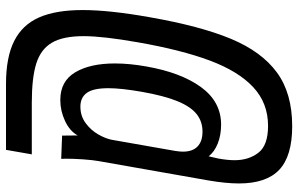

<svg xmlns="http://www.w3.org/2000/svg" viewBox="-197 -610 994 640"><g transform="rotate(90 300.0 -290.0)"><path d="M13.5 -68.5Q13.5 -158 37.5 -292.5Q67 -461 109.5 -563Q152 -665 221.5 -716Q291 -767 400.5 -767Q500 -767 545.8 -724Q591.5 -681 591.5 -589.5Q591.5 -546.5 581.5 -488L517 -122Q513.5 -102.5 511.2 -70.5Q509 -38.5 509 -13.5Q509 -1.5 509.5 3L432 0L431.5 -52Q417 -25.5 383.2 -9.8Q349.5 6 313.5 6Q250.5 6 221 -43.8Q191.5 -93.5 191.5 -176Q191.5 -225 201.5 -280.5Q221.5 -395.5 270.2 -462.8Q319 -530 395.5 -530Q430 -530 458 -519Q486 -508 501 -488.5L508.5 -521Q514 -551.5 514 -575Q514 -622 489.2 -654.2Q464.5 -686.5 399.5 -686.5Q323.5 -686.5 270.5 -637Q217.5 -587.5 182 -492.8Q146.5 -398 121 -252.5Q100.5 -136 100.5 -71.5Q100.5 -3.5 122.2 33.8Q144 71 191.5 86Q239 101 322 101H494.5L479.5 187H260Q171 187 116.8 159.8Q62.5 132.5 38 76.5Q13.5 20.5 13.5 -68.5ZM446 -166 483 -376.5Q485.5 -392.5 485.5 -402.5Q485.5 -435 468.2 -451.5Q451 -468 419 -468Q384.5 -468 359.8 -448Q335 -428 317 -383.8Q299 -339.5 286 -265.5Q274 -196.5 274 -154.5Q274 -104 289.5 -82.5Q305 -61 335.5 -61Q367 -61 390.8 -78.8Q414.5 -96.5 428.2 -120.8Q442 -145 446 -166Z"/></g></svg>

Font: JuliaMono Italic
Style: Regular
Weight: 400
Italic angle: -9°
Monospace: yes
Designer: cormullion
Foundry: corm
Version: Version 0.049; ttfautohint (v1.8.4)